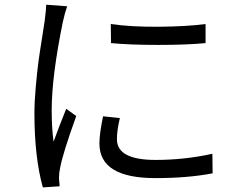

<svg xmlns="http://www.w3.org/2000/svg" viewBox="-20 -777 1040 825"><path d="M178.7 -756.8 268.6 -750Q258.8 -722.7 250 -682.6Q202.1 -448.2 202.1 -303.7Q202.1 -231.4 210 -168Q233.4 -232.4 264.6 -309.6L307.6 -278.3Q250 -119.1 238.3 -55.7Q233.4 -33.2 233.4 -11.7L236.3 23.4L164.1 28.3Q127.9 -101.6 127.9 -290Q127.9 -340.8 133.8 -405.3Q139.6 -469.7 145 -510.3Q150.4 -550.8 160.6 -613.8Q170.9 -676.8 171.9 -686.5Q178.7 -741.2 178.7 -756.8ZM422.9 -277.3 495.1 -269.5Q482.4 -217.8 482.4 -178.7Q482.4 -89.8 648.4 -89.8Q772.5 -89.8 892.6 -116.2L893.6 -32.2Q787.1 -11.7 647.5 -11.7Q407.2 -11.7 407.2 -160.2Q407.2 -203.1 422.9 -277.3ZM457 -591.8 456.1 -673.8Q542 -661.1 663.1 -662.1Q784.2 -663.1 863.3 -673.8V-591.8Q783.2 -584 660.6 -584Q538.1 -584 457 -591.8Z"/></svg>

Font: Nasu
Style: Regular
Weight: 400
Designer: Ryoko NISHIZUKA (kana &amp; ideographs); Paul D. Hunt (Latin, Greek &amp; Cyrillic); Wenlong ZHANG (bopomofo); Sandoll C
Version: Version 2014.1215